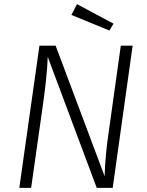

<svg xmlns="http://www.w3.org/2000/svg" viewBox="-20 -905 710 925"><path d="M523 0H446L210 -631Q207 -537 184 -380L130 0H73L170 -685H248L484 -56Q487 -157 504 -271L562 -685H619ZM527 -791 507 -758 324 -833 351 -885Z"/></svg>

Font: Fira Sans Light
Style: Italic
Weight: 300
Italic angle: -8°
Designer: bBox Type GmbH & Carrois Corporate GbR & Edenspiekermann AG
Foundry: bBox Type GmbH & Carrois Corporate GbR & Edenspiekermann AG
Version: Version 4.301